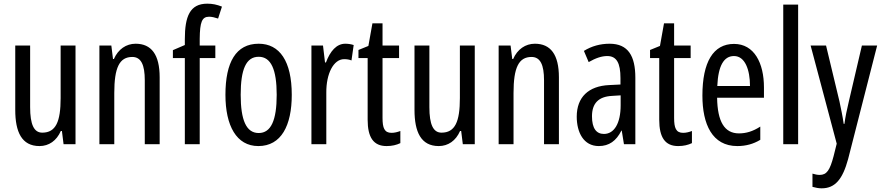

<svg xmlns="http://www.w3.org/2000/svg" viewBox="-20 -785 4798 1045"><path d="M391 -537H310V-251C310 -123 284 -63 210 -63C165 -63 144 -107 144 -202V-537H63V-187C63 -67 98 10 195 10C246 10 288 -19 311 -72H317L326 0H391Z M718 -547C667 -547 623 -517 600 -464H595L586 -537H521V0H602V-279C602 -417 630 -475 700 -475C748 -475 768 -432 768 -348V0H849V-364C849 -488 804 -547 718 -547Z M1152 -469V-537H1067V-574C1068 -665 1079 -694 1118 -694C1133 -694 1149 -690 1167 -684L1188 -749C1160 -760 1137 -765 1108 -765C1013 -765 986 -695 986 -571V-540L921 -512V-469H986V0H1067V-469Z M1568 -269C1568 -452 1502 -547 1388 -547C1264 -547 1207 -446 1207 -269C1207 -101 1267 10 1386 10C1511 10 1568 -102 1568 -269ZM1290 -269C1290 -407 1319 -476 1388 -476C1455 -476 1486 -407 1486 -269C1486 -130 1455 -61 1388 -61C1320 -61 1290 -132 1290 -269Z M1859 -547C1812 -547 1777 -507 1754 -445H1749L1738 -537H1675V0H1756V-280C1755 -385 1796 -463 1853 -463C1868 -463 1881 -461 1893 -456L1905 -540C1889 -545 1874 -547 1859 -547Z M2111 -62C2072 -62 2062 -89 2062 -143V-469H2152V-537H2062V-658H2007L1985 -535L1931 -513V-469H1981V-133C1981 -37 2013 10 2084 10C2114 10 2138 4 2159 -6V-72C2143 -66 2127 -62 2111 -62Z M2564 -537H2483V-251C2483 -123 2457 -63 2383 -63C2338 -63 2317 -107 2317 -202V-537H2236V-187C2236 -67 2271 10 2368 10C2419 10 2461 -19 2484 -72H2490L2499 0H2564Z M2891 -547C2840 -547 2796 -517 2773 -464H2768L2759 -537H2694V0H2775V-279C2775 -417 2803 -475 2873 -475C2921 -475 2941 -432 2941 -348V0H3022V-364C3022 -488 2977 -547 2891 -547Z M3298 -547C3247 -547 3200 -534 3158 -508L3184 -447C3222 -469 3255 -480 3285 -480C3336 -480 3357 -442 3357 -360V-325L3296 -322C3183 -317 3119 -256 3119 -150C3119 -65 3156 10 3239 10C3295 10 3334 -18 3362 -74H3364L3376 0H3438V-362C3438 -480 3399 -547 3298 -547ZM3310 -263 3358 -266V-212C3358 -114 3323 -56 3267 -56C3226 -56 3202 -86 3202 -152C3202 -222 3237 -259 3310 -263Z M3698 -62C3659 -62 3649 -89 3649 -143V-469H3739V-537H3649V-658H3594L3572 -535L3518 -513V-469H3568V-133C3568 -37 3600 10 3671 10C3701 10 3725 4 3746 -6V-72C3730 -66 3714 -62 3698 -62Z M3975 -546C3862 -546 3803 -447 3803 -265C3803 -109 3856 10 3993 10C4039 10 4080 -1 4118 -24V-96C4078 -70 4041 -59 4002 -59C3923 -59 3885 -123 3883 -253H4138V-309C4138 -442 4085 -546 3975 -546ZM3975 -480C4035 -480 4062 -405 4062 -317H3884C3889 -428 3920 -480 3975 -480Z M4324 0V-760H4243V0Z M4392 -537 4534 -3 4517 65C4497 141 4480 167 4441 167C4429 167 4415 164 4402 160V232C4420 237 4436 240 4452 240C4525 240 4566 191 4596 81L4754 -537H4671L4600 -233C4589 -188 4581 -148 4576 -111H4572C4566 -153 4557 -195 4549 -233L4476 -537Z"/></svg>

Font: Noto Sans Devanagari ExtraCondensed
Style: Regular
Weight: 400
Width: 2
Designer: Jelle Bosma - Monotype Design Team
Foundry: Monotype Imaging Inc.
Version: Version 2.004